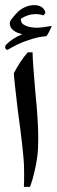

<svg xmlns="http://www.w3.org/2000/svg" viewBox="-21 -728 222 748"><path d="M87 -524H106Q106 -495 113 -414L117 -366Q128 -257 128 -189Q128 -145 124 -115.5Q120 -86 112 -54Q106 -27 96 0H72Q73 -9 73 -50Q73 -88 71 -107L67 -150L64 -176L59 -218Q50 -284 48 -301Q33 -427 33 -443Q58 -491 87 -524ZM160 -587Q127 -585 88 -571Q48 -558 9 -534Q1 -534 -1 -543Q-1 -550 3 -554Q26 -578 66 -595Q42 -600 29.5 -611Q17 -622 17 -637Q17 -643 22 -651Q38 -672 52 -685Q81 -708 112 -708Q133 -708 144 -698.5Q155 -689 156 -677L148 -668Q135 -673 116 -673Q89 -673 60 -655Q60 -642 67.5 -635Q75 -628 94 -623Q109 -620 122 -620Q130 -620 148 -622L181 -627Q171 -603 160 -587Z"/></svg>

Font: Mirza Medium
Style: Regular
Weight: 500
Designer: Arabic design by Kourosh Beigpour, Latin design by Eduardo Tunni, engineering by Lasse Fister
Version: Version 1.0010g